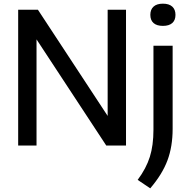

<svg xmlns="http://www.w3.org/2000/svg" viewBox="-20 -793 1031 1046"><path d="M566.5 -740H666.5V0H559L179 -578.5V0H79V-740H186.5L566.5 -161.5ZM730 187Q776.5 124.5 796.2 61.8Q816 -1 816 -86V-544H920.5V-91Q920.5 5.5 892.2 81Q864 156.5 798.5 233ZM799 -712Q799 -741 816.5 -757Q834 -773 867.5 -773Q901 -773 918.5 -757Q936 -741 936 -712Q936 -683 918.5 -667.5Q901 -652 867.5 -652Q834 -652 816.5 -667.5Q799 -683 799 -712Z"/></svg>

Font: Encode Sans Medium
Style: Regular
Weight: 500
Designer: Multiple Designers
Foundry: Impallari Type
Version: Version 2.000